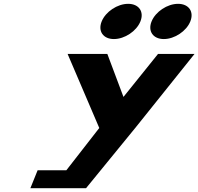

<svg xmlns="http://www.w3.org/2000/svg" viewBox="-20 -984 1036 1003"><path d="M649.5 -964C593.4 -964 531.7 -923 511.1 -872C490.5 -821 519 -780 575.1 -780C631.2 -780 692.9 -821 713.5 -872C734.1 -923 705.6 -964 649.5 -964ZM910.2 -964C854.1 -964 792.4 -923 771.8 -872C751.2 -821 779.7 -780 835.8 -780C891.9 -780 953.6 -821 974.2 -872C994.8 -923 966.3 -964 910.2 -964ZM333.2 -702.1 498.6 -315.4 326.5 -94.4H176.5L138.7 -0.9H253.7H429.5L690.5 -320.5L996.1 -702.1H805.4L625 -477.7L540.8 -702.1Z"/></svg>

Font: Hussar
Style: BdWideOblFour
Weight: 700
Foundry: Cannot Into Space Fonts
Version: Version 2.00